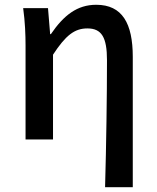

<svg xmlns="http://www.w3.org/2000/svg" viewBox="-20 -584 656 804"><path d="M420 200H536V-346C536 -486 492 -564 383 -564C303 -564 247 -520 193 -441H190L181 -550H77C85 -492 87 -438 87 -394V0H202V-355C255 -436 292 -465 346 -465C406 -465 428 -427 428 -332C428 -183 425 23 420 200Z"/></svg>

Font: Source Han Sans JP Medium
Style: Regular
Weight: 500
Designer: Ryoko NISHIZUKA 西塚涼子 (kana, bopomofo & ideographs); Paul D. Hunt (Latin, Greek & Cyrillic); Sandoll Communications 산돌커뮤니
Foundry: Adobe
Version: Version 2.002;hotconv 1.0.116;makeotfexe 2.5.65601